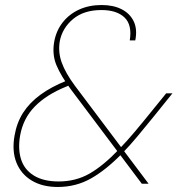

<svg xmlns="http://www.w3.org/2000/svg" viewBox="-20 -732 709 765"><path d="M545 0 263 -375Q223 -429 205 -472Q187 -515 196 -566Q204 -610 230 -643Q256 -676 295.5 -694Q335 -712 385 -712Q431 -712 464 -695.5Q497 -679 512.5 -647.5Q528 -616 519 -571H497Q507 -633 476 -662.5Q445 -692 384 -692Q314 -692 271 -656Q228 -620 218 -567Q211 -524 226 -482.5Q241 -441 278 -391L572 0ZM210 13Q149 13 106.5 -12.5Q64 -38 45.5 -84Q27 -130 38 -192Q47 -244 72.5 -283.5Q98 -323 141 -354.5Q184 -386 244 -410L254 -414L272 -399L244 -387Q165 -355 118.5 -307.5Q72 -260 60 -191Q51 -138 64 -97Q77 -56 115 -32.5Q153 -9 214 -9Q282 -9 337 -40.5Q392 -72 455 -138Q484 -168 516.5 -206.5Q549 -245 586 -291L642 -360H667L592 -267Q558 -225 527.5 -188.5Q497 -152 468 -122Q404 -56 343.5 -21.5Q283 13 210 13Z"/></svg>

Font: DM Sans 11pt Thin
Style: Italic
Weight: 250
Italic angle: -10°
Version: Version 4.004;gftools[0.9.30]